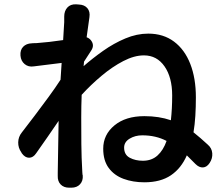

<svg xmlns="http://www.w3.org/2000/svg" viewBox="-20 -824 1040 891"><path d="M278 -721Q278 -735 278 -738.5Q278 -742 278 -742.5Q278 -743 278 -747Q278 -773 292.5 -789Q307 -805 333 -804L346 -803Q372 -802 385.5 -786Q399 -770 395 -744L382 -651Q394 -647 402 -637Q420 -614 403 -589L370 -538L368 -517Q409 -553 458.5 -588Q508 -623 561.5 -645.5Q615 -668 668 -668Q738 -668 787.5 -631Q837 -594 863 -527.5Q889 -461 889 -372Q889 -327 886.5 -286.5Q884 -246 878 -210Q894 -197 910.5 -183Q927 -169 944 -153Q963 -137 965 -113Q967 -89 953 -68Q940 -48 922 -47Q904 -46 887 -63L847 -103Q821 -43 773 -10.5Q725 22 650 22Q597 22 553.5 6Q510 -10 484.5 -44.5Q459 -79 459 -134Q459 -199 511 -242Q563 -285 650 -285Q718 -285 773 -266Q776 -293 777.5 -321.5Q779 -350 779 -381Q779 -465 743.5 -516Q708 -567 648 -567Q603 -567 552 -540.5Q501 -514 451 -472Q401 -430 359 -384Q358 -358 357.5 -332Q357 -306 357 -280Q357 -216 357.5 -155Q358 -94 362 -25Q363 -12 363 -13Q363 -14 364 -10Q366 15 351.5 31Q337 47 311 47H301Q276 47 261.5 32Q247 17 248 -8Q248 -12 248 -11.5Q248 -11 248 -23L252 -263Q227 -226 200.5 -188Q174 -150 148 -113Q134 -92 115 -92Q96 -92 81 -113L79 -117Q64 -138 64.5 -163.5Q65 -189 81 -209Q109 -245 141.5 -288Q174 -331 205.5 -374Q237 -417 261 -454L266 -532L137 -516Q112 -512 94.5 -526.5Q77 -541 75 -566Q73 -592 87.5 -607Q102 -622 127 -623Q131 -623 129.5 -623Q128 -623 131 -623.5Q134 -624 150 -624Q206 -628 273 -638ZM753 -170Q728 -183 700 -189.5Q672 -196 640 -196Q607 -196 581.5 -180.5Q556 -165 556 -139Q556 -106 582 -92Q608 -78 643 -78Q684 -78 711 -102.5Q738 -127 753 -170Z"/></svg>

Font: Chiron GoRound TC SB
Style: Regular
Weight: 500
Designer: Ryoko NISHIZUKA 西塚涼子 (kana, bopomofo & ideographs); Paul D. Hunt (Latin, Greek & Cyrillic); Sandoll Communications 산돌커뮤니
Foundry: Adobe
Version: Version 1.000;hotconv 1.1.1;makeotfexe 2.6.0